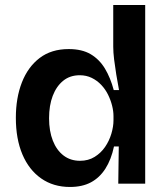

<svg xmlns="http://www.w3.org/2000/svg" viewBox="-20 -730 668 763"><path d="M258 13Q192 13 143.5 -21Q95 -55 69 -116.5Q43 -178 43 -262Q43 -341 67 -402.5Q91 -464 137.5 -499.5Q184 -535 253 -535Q306 -535 340.5 -514.5Q375 -494 397 -457.5Q419 -421 432 -372H453Q447 -403 442 -434Q437 -465 433.5 -493.5Q430 -522 430 -545V-710H557V-257V0H450L452 -148H433Q422 -96 399 -60Q376 -24 341.5 -5.5Q307 13 258 13ZM298 -91Q331 -91 356 -106.5Q381 -122 397.5 -146Q414 -170 422.5 -198.5Q431 -227 431 -252V-269Q431 -288 425.5 -310Q420 -332 409.5 -353.5Q399 -375 382.5 -392.5Q366 -410 344.5 -420.5Q323 -431 297 -431Q258 -431 231 -409Q204 -387 189.5 -349Q175 -311 175 -260Q175 -209 190 -171Q205 -133 232.5 -112Q260 -91 298 -91Z"/></svg>

Font: Bricolage Grotesque 96pt ExtraBold SemiBold
Style: Regular
Weight: 600
Version: Version 1.001;gftools[0.9.33.dev8+g029e19f]